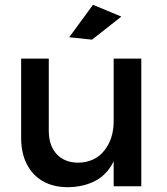

<svg xmlns="http://www.w3.org/2000/svg" viewBox="-20 -775 693 799"><path d="M183 -231Q183 -169 216 -133.5Q249 -98 307 -98Q376 -100 414.5 -149Q453 -198 453 -270H484Q484 -172 457 -112Q430 -52 380.5 -24.5Q331 3 263 4Q202 4 158.5 -21Q115 -46 91.5 -92Q68 -138 68 -201V-531H183ZM453 -531H568V0H453ZM367 -755 485 -706 363 -610 268 -620Z"/></svg>

Font: Alexandria
Style: Regular
Weight: 400
Designer: Mohamed Gaber
Foundry: Kief Type Foundry
Version: Version 5.100